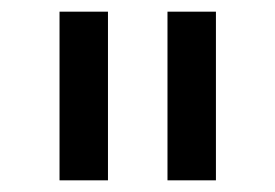

<svg xmlns="http://www.w3.org/2000/svg" viewBox="-20 -760 472 329"><path d="M82 -451V-740H165V-451ZM267 -451V-740H350V-451Z"/></svg>

Font: IBM Plex Sans KR Text
Style: Regular
Weight: 450
Designer: Mike Abbink; Paul van der Laan; Pieter van Rosmalen; Wujin Sim; Chorong Kim; Dohee Lee;
Foundry: Sandoll Inc.
Version: Version 1.001